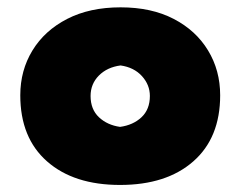

<svg xmlns="http://www.w3.org/2000/svg" viewBox="-20 -846 665 531"><path d="M312 -334.5Q184.1 -334.5 110.1 -399.7Q36.1 -464.8 36.1 -582.5Q36.1 -651.4 69.8 -706.5Q103.5 -761.7 165.8 -793.7Q228 -825.7 313.5 -825.7Q398.9 -825.7 460.4 -793.7Q522 -761.7 555.4 -706.5Q588.9 -651.4 588.9 -582.5Q588.9 -464.8 514.6 -399.7Q440.4 -334.5 312 -334.5ZM312 -495.1Q348.1 -500 371.3 -521.7Q394.5 -543.5 394.5 -580.6Q394.5 -611.3 372.6 -635.5Q350.6 -659.7 313.5 -665Q276.4 -660.2 253.4 -637Q230.5 -613.8 230.5 -580.6Q230.5 -543.5 253.7 -521.7Q276.9 -500 312 -495.1Z"/></svg>

Font: Pinar-DS1-FD Black
Style: Regular
Weight: 900
Designer: Amin Abedi
Version: Version 2.000